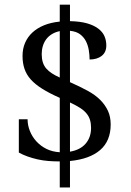

<svg xmlns="http://www.w3.org/2000/svg" viewBox="-20 -741 570 836"><path d="M284.7 -648.9Q329.1 -647.9 358.9 -639.4Q388.7 -630.9 407.7 -616.5Q426.8 -602.1 434.8 -583.5Q442.9 -564.9 442.9 -543Q442.9 -513.2 422.6 -497.6Q402.3 -481.9 370.1 -481.9Q370.1 -502 366.5 -523.4Q362.8 -544.9 353.8 -562.3Q344.7 -579.6 328.6 -591.8Q312.5 -604 284.7 -606.9V-383.3Q328.6 -363.8 361.8 -345.7Q395 -327.6 416.5 -305.9Q438 -284.2 450 -258.5Q461.9 -232.9 461.9 -199.2Q461.9 -127.4 416.3 -87.9Q370.6 -48.3 284.7 -40V75.2H240.2V-38.1Q215.3 -38.1 190.7 -40Q166 -42 143.6 -47.1Q121.1 -52.2 100.3 -59.6Q79.6 -66.9 62 -76.7V-221.7H100.1Q100.1 -195.8 110.1 -170.7Q120.1 -145.5 138.7 -125.2Q157.2 -105 182.6 -92.5Q208 -80.1 240.2 -78.1V-314.9Q194.8 -335 163.8 -354.5Q132.8 -374 114 -395Q95.2 -416 86.7 -441.2Q78.1 -466.3 78.1 -497.1Q78.1 -529.3 89.4 -554.9Q100.6 -580.6 121.6 -599.9Q142.6 -619.1 172.1 -631.1Q201.7 -643.1 240.2 -647V-720.7H284.7ZM376.5 -184.1Q376.5 -203.6 371.8 -219Q367.2 -234.4 356.4 -247.3Q345.7 -260.3 328.6 -271.2Q311.5 -282.2 284.7 -294.9V-80.6Q329.6 -88.4 353 -115.7Q376.5 -143.1 376.5 -184.1ZM161.6 -505.4Q161.6 -485.4 166.5 -469.7Q171.4 -454.1 181.4 -442.6Q191.4 -431.2 205.6 -421.9Q219.7 -412.6 240.2 -403.3V-605.5Q219.7 -601.1 205.1 -591.8Q190.4 -582.5 180.9 -569.6Q171.4 -556.6 166.5 -540.3Q161.6 -523.9 161.6 -505.4Z"/></svg>

Font: MUA Office
Style: Regular
Weight: 400
Designer: Khon Soe Zaw Thu
Foundry: Myanmar Unicode
Version: Version 2.10 June 24, 2017